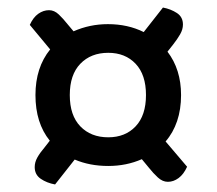

<svg xmlns="http://www.w3.org/2000/svg" viewBox="-20 -548 576 509"><path d="M460 -296Q460 -258 449.5 -227Q439 -196 419 -173L476 -106Q467 -86 453.5 -76Q440 -66 425 -66Q411 -66 398.5 -77.5Q386 -89 375 -103L356 -126Q315 -108 267 -108Q218 -108 178 -125L126 -59Q104 -63 88 -74Q72 -85 72 -105Q72 -118 79 -130.5Q86 -143 98 -157L112 -175Q74 -222 74 -296Q74 -369 113 -417L59 -482Q68 -502 81.5 -511.5Q95 -521 110 -521Q124 -521 136 -509.5Q148 -498 159 -484L175 -465Q218 -484 266 -484Q319 -484 361 -463L412 -528Q433 -524 449 -513.5Q465 -503 465 -483Q465 -470 457.5 -457Q450 -444 439 -430L424 -411Q460 -364 460 -296ZM367 -296Q367 -350 339.5 -379Q312 -408 267 -408Q221 -408 193 -379Q165 -350 165 -296Q165 -242 193 -213Q221 -184 267 -184Q312 -184 339.5 -213Q367 -242 367 -296Z"/></svg>

Font: Baloo 2 Medium
Style: Regular
Weight: 500
Designer: Sarang Kulkarni and Ek Type
Foundry: Ek Type
Version: Version 1.640;hotconv 1.0.111;makeotfexe 2.5.65597; ttfautoh